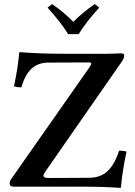

<svg xmlns="http://www.w3.org/2000/svg" viewBox="-20 -906 657 932"><path d="M26.9 -15.1Q26.9 -26.9 35.2 -38.1L414.1 -579.1Q422.9 -592.3 422.9 -596.2Q422.9 -603 412.1 -603L213.9 -602.1Q163.1 -601.6 131.6 -571.3Q100.1 -541 84 -481.9Q64 -481.9 47.9 -486.8Q67.4 -579.1 73.2 -649.9Q73.2 -652.8 77.1 -652.8Q176.3 -645 291 -645H499Q515.6 -645 539.3 -646Q563 -647 566.9 -647Q583 -647 583 -637.2Q583 -628.4 578.9 -619.6Q574.7 -610.8 560.1 -590.8L199.2 -71.8Q190.9 -58.6 190.9 -53.2Q190.9 -42 215.8 -42L413.1 -43Q470.2 -43.5 504.4 -77.6Q538.6 -111.8 558.1 -174.8Q579.6 -174.8 594.2 -169.9Q574.2 -77.6 566.9 3.9Q564.9 5.9 564 5.9Q480.5 0 367.2 0H45.9Q26.9 0 26.9 -15.1ZM311 -740.2Q274.4 -798.8 210.9 -869.1L232.9 -886.2Q290 -847.2 335.9 -799.8Q379.9 -844.7 439.9 -886.2L461.9 -869.1Q399.9 -801.8 361.8 -740.2Z"/></svg>

Font: Common Serif SemiBold
Style: Regular
Weight: 600
Designer: Philipp H. Poll, Khaled Hosny
Foundry: Stefan Peev, Context Ltd.
Version: Version 1.026